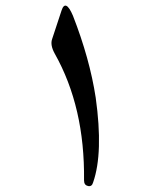

<svg xmlns="http://www.w3.org/2000/svg" viewBox="-20 -561 528 674"><path d="M196 -524 163 -424C158 -410 161 -393 172 -373C243 -247 277 -99 275 72C275 84 280 90 289 92C298 94 304 90 307 79C331 10 334 -89 316 -218C302 -310 275 -406 236 -506C219 -546 205 -552 196 -524Z"/></svg>

Font: XITS Math
Style: Regular
Weight: 400
Designer: MicroPress Inc., with final additions and corrections provided by Coen Hoffman, Elsevier (retired)
Version: Version 1.108